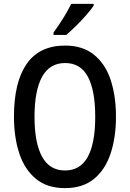

<svg xmlns="http://www.w3.org/2000/svg" viewBox="-20 -960 670 990"><path d="M578 -358Q578 -251 550 -167.5Q522 -84 464 -37Q406 10 315 10Q223 10 165 -38Q107 -86 79.5 -169Q52 -252 52 -359Q52 -536 117.5 -630.5Q183 -725 316 -725Q406 -725 464.5 -678Q523 -631 550.5 -548Q578 -465 578 -358ZM158 -358Q158 -223 197 -152Q236 -81 315 -81Q394 -81 432.5 -151Q471 -221 471 -358Q471 -494 433 -564.5Q395 -635 316 -635Q236 -635 197 -564Q158 -493 158 -358ZM463 -931Q450 -911 425 -882.5Q400 -854 372 -826.5Q344 -799 322 -780H256V-792Q282 -828 306.5 -867Q331 -906 347 -940H463Z"/></svg>

Font: Noto Sans Condensed Medium
Style: Regular
Weight: 500
Width: 3
Designer: Monotype Design Team
Foundry: Monotype Imaging Inc.
Version: Version 2.013; ttfautohint (v1.8.4.7-5d5b)